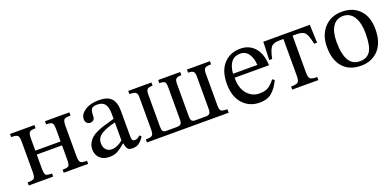

<svg xmlns="http://www.w3.org/2000/svg" viewBox="-10 -1065 3351 1656"><g transform="rotate(-20 1665.5 -237.5)"><path d="M216 -371V-263H448V-371Q448 -417 437.5 -430.5Q427 -444 381 -444V-473H605V-444Q555 -444 544 -430.5Q533 -417 533 -371V-100Q533 -53 545 -40.5Q557 -28 605 -28V0H381V-28Q428 -28 438 -39.5Q448 -51 448 -100V-227H216V-100Q216 -52 226.5 -40Q237 -28 284 -28V0H60V-28Q107 -28 119.5 -40Q132 -52 132 -97V-371Q132 -418 120.5 -431Q109 -444 60 -444V-473H284V-444Q238 -444 227 -430.5Q216 -417 216 -371Z M951 -62H947Q905 -26 874.5 -9.5Q844 7 800 7Q744 7 712.5 -24Q681 -55 681 -105Q681 -137 695.5 -163Q710 -189 729 -205.5Q748 -222 781 -237Q814 -252 836.5 -259Q859 -266 895.5 -276Q932 -286 944 -290V-334Q944 -398 922 -426Q900 -454 854 -454Q813 -454 800 -437Q787 -420 787 -373Q787 -327 743 -327Q726 -327 713.5 -339.5Q701 -352 701 -375Q701 -419 750 -452Q799 -485 877 -485Q957 -485 992 -448Q1027 -411 1027 -331V-104Q1027 -75 1033.5 -65Q1040 -55 1057 -55Q1081 -55 1104 -80L1119 -64Q1093 -26 1070.5 -10.5Q1048 5 1011 5Q980 5 968 -10.5Q956 -26 951 -62ZM944 -92V-257Q903 -247 877 -238Q851 -229 823.5 -214Q796 -199 782.5 -178Q769 -157 769 -129Q769 -92 788.5 -70Q808 -48 841 -48Q891 -48 944 -92Z M1895 -473V-444Q1853 -444 1839 -433.5Q1825 -423 1825 -389V-91Q1825 -52 1838 -42Q1851 -32 1895 -32V0H1145V-28Q1189 -28 1203 -39Q1217 -50 1217 -93V-388Q1217 -424 1201.5 -434Q1186 -444 1145 -444V-473H1358V-444Q1323 -444 1310 -432.5Q1297 -421 1297 -386V-89Q1297 -59 1305.5 -48Q1314 -37 1334 -37H1434Q1459 -37 1469.5 -48Q1480 -59 1480 -91V-388Q1480 -425 1468 -434.5Q1456 -444 1420 -444V-473H1622V-444Q1587 -444 1574 -433Q1561 -422 1561 -386V-91Q1561 -59 1570 -48Q1579 -37 1600 -37H1702Q1724 -37 1734 -48.5Q1744 -60 1744 -90V-385Q1744 -422 1732 -433Q1720 -444 1684 -444V-473Z M2346 -143 2365 -129Q2334 -63 2291.5 -26.5Q2249 10 2178 10Q2085 10 2025 -55.5Q1965 -121 1965 -238Q1965 -358 2024 -421.5Q2083 -485 2176 -485Q2259 -485 2308.5 -427.5Q2358 -370 2362 -266H2046Q2046 -168 2091.5 -116.5Q2137 -65 2202 -65Q2257 -65 2286.5 -84.5Q2316 -104 2346 -143ZM2045 -303H2268Q2266 -363 2238.5 -404Q2211 -445 2161 -445Q2057 -445 2045 -303Z M2818 -307H2791Q2776 -384 2755.5 -410Q2735 -436 2679 -436H2640V-100Q2640 -53 2654 -40.5Q2668 -28 2718 -28V0H2478V-28Q2528 -28 2542 -40.5Q2556 -53 2556 -100V-436H2519Q2463 -436 2442 -409.5Q2421 -383 2406 -307H2379L2385 -473H2812Z M3109 -485Q3212 -485 3271.5 -421Q3331 -357 3331 -246Q3331 -123 3270 -56.5Q3209 10 3109 10Q3003 10 2944 -55.5Q2885 -121 2885 -242Q2885 -351 2946.5 -418Q3008 -485 3109 -485ZM3105 -447Q3046 -447 3012 -398Q2978 -349 2978 -255Q2978 -28 3113 -30Q3178 -30 3208.5 -77Q3239 -124 3239 -241Q3239 -336 3204.5 -391.5Q3170 -447 3105 -447Z"/></g></svg>

Font: myMathFont
Style: Regular
Weight: 400
Designer: Ross Mills, John Hudson & Paul Hanslow, Tiro Typeworks Ltd; with prior portions MicroPress Inc., and Coen Hoffman. Math 
Foundry: Tiro Typeworks Ltd
Version: Version 2.13 b171